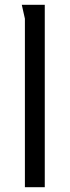

<svg xmlns="http://www.w3.org/2000/svg" viewBox="-20 -782 291 802"><path d="M167 -762V0H84V-704L71 -762Z"/></svg>

Font: Rosario Light Light
Style: Regular
Weight: 300
Version: Version 1.101; ttfautohint (v1.8.1.43-b0c9)